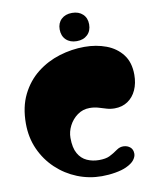

<svg xmlns="http://www.w3.org/2000/svg" viewBox="-109 -1123 994 1219"><g transform="rotate(-10 388.0 -513.0)"><path d="M448 14Q366 14 291 -16Q216 -46 157 -101.5Q98 -157 64 -232.5Q30 -308 30 -399Q30 -506 69 -584.5Q108 -663 173 -714Q238 -765 318 -789.5Q398 -814 480 -814Q556 -814 620 -790Q684 -766 723 -715.5Q762 -665 762 -585Q762 -530 742.5 -487Q723 -444 687 -420Q651 -396 603 -396Q575 -396 550.5 -403.5Q526 -411 500.5 -418.5Q475 -426 445 -426Q401 -426 366.5 -401Q332 -376 312.5 -338Q293 -300 293 -260Q293 -196 314 -159Q335 -122 370.5 -106Q406 -90 448 -90Q491 -90 516 -102Q541 -114 572 -136Q592 -150 616 -149Q640 -148 657.5 -133.5Q675 -119 675 -91Q675 -72 659.5 -51.5Q644 -31 607 -14Q579 -1 535.5 6.5Q492 14 448 14ZM440 -858Q397 -858 371 -883Q345 -908 345 -950Q345 -991 371 -1015.5Q397 -1040 440 -1040Q483 -1040 509 -1015.5Q535 -991 535 -950Q535 -908 509 -883Q483 -858 440 -858Z"/></g></svg>

Font: Matemasie
Style: Regular
Weight: 400
Designer: Adam Yeo
Version: Version 1.001; ttfautohint (v1.8.4.7-5d5b)